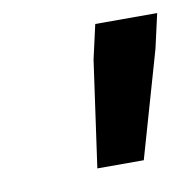

<svg xmlns="http://www.w3.org/2000/svg" viewBox="-43 -732 347 342"><g transform="rotate(-10 130.5 -561.0)"><path d="M108 -434 135 -626 149 -688H261L247 -626L192 -434Z"/></g></svg>

Font: Saira SemiCondensed SemiBold
Style: Italic
Weight: 600
Width: 4
Italic angle: -12°
Designer: Hector Gatti with collaboration of the Omnibus-Type team
Foundry: Omnibus-Type
Version: Version 1.101